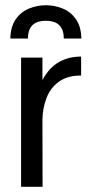

<svg xmlns="http://www.w3.org/2000/svg" viewBox="-20 -722 358 742"><path d="M61.5 0V-499.5H144V-412.6Q169.4 -460 207 -481.7Q244.6 -503.4 293.5 -503.4V-430.2Q240.2 -430.2 207.5 -406.2Q174.8 -382.3 159.9 -343.8Q145 -305.2 144 -260.7L144.5 0ZM20 -573.2Q21 -619.1 40.8 -647.5Q60.5 -675.8 91.6 -688.7Q122.6 -701.7 157.2 -701.7Q192.4 -701.7 223.1 -688.7Q253.9 -675.8 273.7 -647.5Q293.5 -619.1 294.4 -573.2H226.6Q226.6 -606.4 209.7 -624Q192.9 -641.6 157.2 -641.6Q121.6 -641.6 104.7 -624Q87.9 -606.4 87.9 -573.2Z"/></svg>

Font: Pontano Sans
Style: Regular
Weight: 400
Designer: Vernon Adams
Foundry: Vernon Adams
Version: Version 2.001